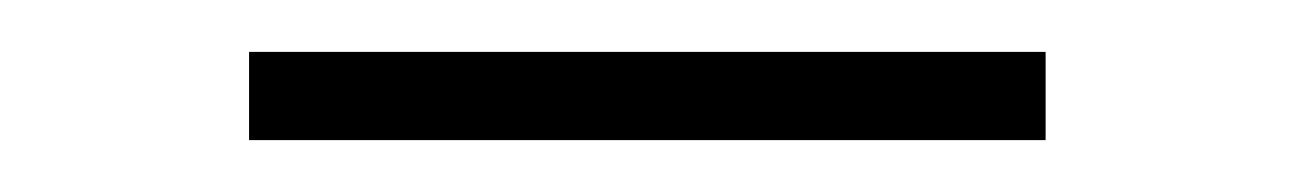

<svg xmlns="http://www.w3.org/2000/svg" viewBox="-20 -318 498 74"><path d="M76 -264V-298H383V-264Z"/></svg>

Font: Titillium Web[RUS by Daymarius]
Style: Regular
Weight: 200
Designer: Cyrillization by Daymarius
Foundry: Cyrillization by Daymarius
Version: Version 1.002 September 11, 2018